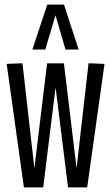

<svg xmlns="http://www.w3.org/2000/svg" viewBox="-20 -810 480 830"><path d="M83.4 0 8.8 -533.8 77.1 -536.6 128.6 -82.7 183.6 -536.2H256.3L311 -82.7L362.8 -536.6L431.8 -533.8L356.9 0H274.1L220.3 -432.5L166.8 0ZM120 -596 184.3 -790H256.6L319.9 -596H263.1L219.9 -743.9L175.8 -596Z"/></svg>

Font: Georama ExtraCondensed Thin
Style: Regular
Weight: 100
Width: 2
Designer: Jean-Baptiste Levee
Foundry: Production Type
Version: Version 1.001